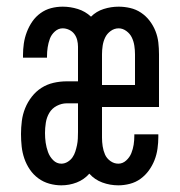

<svg xmlns="http://www.w3.org/2000/svg" viewBox="-20 -548 540 576"><path d="M164 8Q146 8 128 3Q110 -2 95 -13Q80 -24 69.5 -39.5Q59 -55 53 -72.5Q47 -90 45 -108.5Q43 -127 43 -146Q43 -165 45.5 -185Q48 -205 55.5 -223.5Q63 -242 75.5 -258Q88 -274 104.5 -284.5Q121 -295 140.5 -299.5Q160 -304 180 -304H214V-408Q214 -418 211.5 -428Q209 -438 203 -446Q197 -454 187.5 -458.5Q178 -463 168 -463Q155 -463 144.5 -453.5Q134 -444 129.5 -431.5Q125 -419 123 -406Q121 -393 121 -379V-375H49V-383Q49 -400 51.5 -417.5Q54 -435 60.5 -452Q67 -469 77 -483.5Q87 -498 101.5 -508.5Q116 -519 133 -523.5Q150 -528 168 -528Q191 -528 213.5 -521Q236 -514 253 -498Q269 -514 291 -521Q313 -528 336 -528Q353 -528 370.5 -524Q388 -520 403 -510Q418 -500 429 -485.5Q440 -471 446.5 -454.5Q453 -438 455 -420.5Q457 -403 457 -385V-227H286V-135Q286 -122 288 -109Q290 -96 295 -84.5Q300 -73 311 -65Q322 -57 335 -57Q348 -57 358.5 -66.5Q369 -76 374 -88.5Q379 -101 381 -114Q383 -127 383 -141V-145H455V-137Q455 -120 452.5 -102Q450 -84 443.5 -67.5Q437 -51 426.5 -36.5Q416 -22 401.5 -11.5Q387 -1 369.5 3.5Q352 8 335 8Q310 8 287 -0.5Q264 -9 248 -27Q232 -9 210 -0.5Q188 8 164 8ZM286 -293H385V-385Q385 -398 383 -411Q381 -424 375.5 -435.5Q370 -447 359 -455Q348 -463 336 -463Q323 -463 312 -455Q301 -447 295.5 -435.5Q290 -424 288 -411Q286 -398 286 -385ZM164 -57Q174 -57 183 -62.5Q192 -68 197.5 -76Q203 -84 206 -93.5Q209 -103 211 -112.5Q213 -122 213.5 -132Q214 -142 214 -152V-238H180Q165 -238 150.5 -230.5Q136 -223 128 -209.5Q120 -196 117.5 -180Q115 -164 115 -149Q115 -134 117 -120Q119 -106 124 -92Q129 -78 139.5 -67.5Q150 -57 164 -57Z"/></svg>

Font: Iosevka Fixed
Style: Regular
Weight: 400
Monospace: yes
Designer: Belleve Invis
Foundry: Belleve Invis
Version: Version 33.2.4